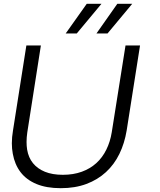

<svg xmlns="http://www.w3.org/2000/svg" viewBox="-20 -968 835 1005"><path d="M298 17Q223 17 170.5 -5Q118 -27 87.5 -67Q57 -107 47 -163Q42 -189 42 -218Q42 -250 48 -285L118 -730H194L123 -276Q119 -249 119 -225Q119 -204 122 -185Q129 -143 152.5 -114Q176 -85 215 -69Q254 -53 309 -53Q364 -53 408 -69Q452 -85 484 -114Q516 -143 536.5 -184.5Q557 -226 565 -276L637 -730H713L643 -285Q632 -218 605 -162.5Q578 -107 534.5 -67Q491 -27 432 -5Q373 17 298 17ZM485 -793 594 -948H672L543 -793ZM324 -793 434 -948H511L382 -793Z"/></svg>

Font: Sora Light
Style: Italic
Weight: 300
Designer: Jonathan Barnbrook, Juli√°n Moncada
Version: Version 1.000